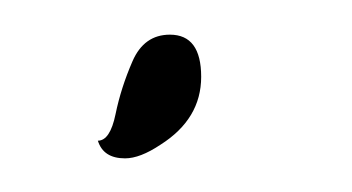

<svg xmlns="http://www.w3.org/2000/svg" viewBox="-20 -78 207 113"><path d="M80 -57.6Q98.4 -57.6 98.4 -32.8Q98.4 -8 74.4 7.2Q62.4 15.2 53.6 15.2Q40.8 15.2 37.6 4.8Q44.8 4.8 48 -10.8Q51.2 -26.4 58 -42Q64.8 -57.6 80 -57.6Z"/></svg>

Font: Rouge Script
Style: Regular
Weight: 400
Designer: Sabrina Mariela Lopez
Foundry: Typesenses
Version: Version 1.003